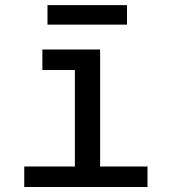

<svg xmlns="http://www.w3.org/2000/svg" viewBox="-20 -748 690 768"><path d="M279.5 0V-550H380.5V0ZM77 0V-82H570V0ZM149.5 -468V-550H330V-468ZM170 -649.5V-727.5H488V-649.5Z"/></svg>

Font: Azeret Mono Thin
Style: Regular
Weight: 100
Designer: Martin Vácha
Foundry: Displaay
Version: Version 1.002